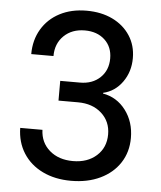

<svg xmlns="http://www.w3.org/2000/svg" viewBox="-53 -786 706 843"><g transform="rotate(5 300.0 -365.0)"><path d="M291 10Q220 10 165.5 -16.5Q111 -43 80.5 -91Q50 -139 49 -202H147Q149 -146 189 -111.5Q229 -77 292 -77Q356 -77 396 -113Q436 -149 436 -207Q436 -264 396 -300Q356 -336 292 -336H206V-423H293Q348 -423 382 -455.5Q416 -488 416 -540Q416 -591 382.5 -622Q349 -653 295 -653Q238 -653 202.5 -618.5Q167 -584 167 -529H69Q69 -591 97.5 -639Q126 -687 177 -713.5Q228 -740 295 -740Q360 -740 409.5 -716Q459 -692 487 -649Q515 -606 515 -550Q515 -490 482.5 -444.5Q450 -399 398 -387V-384Q460 -373 498.5 -322Q537 -271 537 -200Q537 -138 506 -90.5Q475 -43 419.5 -16.5Q364 10 291 10Z"/></g></svg>

Font: JetBrains Mono NL Medium
Style: Regular
Weight: 500
Monospace: yes
Designer: Philipp Nurullin, Konstantin Bulenkov
Foundry: JetBrains
Version: Version 2.305; ttfautohint (v1.8.4.7-5d5b)